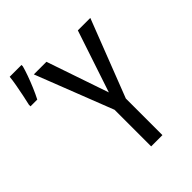

<svg xmlns="http://www.w3.org/2000/svg" viewBox="-235 -910 1024 1024"><g transform="rotate(-45 277.0 -398.0)"><path d="M-9 -618Q-4 -639 3 -672.5Q10 -706 16 -739.5Q22 -773 24 -796H113V-786Q107 -763 95.5 -731Q84 -699 70 -666Q56 -633 42 -606H-9ZM295 0V-276L124 -714H219L339 -363L456 -714H550L380 -276V0Z"/></g></svg>

Font: Noto Sans Mono SemiCondensed
Style: Regular
Weight: 400
Width: 4
Designer: Monotype Design Team
Foundry: Monotype Imaging Inc.
Version: Version 2.014